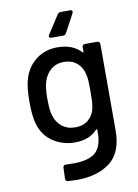

<svg xmlns="http://www.w3.org/2000/svg" viewBox="-97 -763 737 1026"><g transform="rotate(-10 271.5 -250.5)"><path d="M369 -690 367 -682 314 -584Q309 -573 296 -573H234Q228 -573 224.5 -575.5Q221 -578 221 -582Q221 -587 224 -591L288 -690Q294 -700 306 -700H357Q369 -700 369 -690ZM404 -509H470Q477 -509 481 -505Q485 -501 485 -494V-26Q485 94 416.5 146.5Q348 199 234 199Q218 199 188 197Q174 197 174 181L176 122Q176 115 181 111Q186 107 193 108Q207 109 232 109Q315 109 352 77.5Q389 46 389 -29V-46Q389 -49 387 -49.5Q385 -50 383 -48Q340 0 261 0Q196 0 143.5 -34Q91 -68 71 -134Q58 -178 58 -256Q58 -339 73 -384Q92 -444 140.5 -480.5Q189 -517 255 -517Q337 -517 383 -468Q385 -465 387 -466Q389 -467 389 -470V-494Q389 -501 393 -505Q397 -509 404 -509ZM389 -257Q389 -299 387.5 -316.5Q386 -334 382 -350Q374 -387 346 -410.5Q318 -434 276 -434Q234 -434 206 -410.5Q178 -387 166 -350Q155 -320 155 -257Q155 -188 165 -163Q175 -126 204.5 -102.5Q234 -79 276 -79Q320 -79 347.5 -102.5Q375 -126 383 -163Q386 -179 387.5 -197Q389 -215 389 -257Z"/></g></svg>

Font: Barlow_Medium_SS
Style: Regular
Weight: 500
Designer: Jeremy Tribby
Foundry: Jeremy Tribby
Version: Version 1.101 August 23, 2024